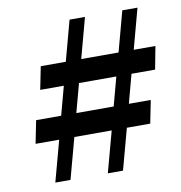

<svg xmlns="http://www.w3.org/2000/svg" viewBox="-75 -716 742 785"><g transform="rotate(-10 296.0 -323.0)"><path d="M226 -265H381L413 -384H258ZM92 0 138 -170H40L59 -265H163L195 -384H97L116 -479H220L265 -646H329L284 -479H439L484 -646H547L502 -479H592L574 -384H476L444 -265H535L516 -170H419L373 0H310L356 -170H201L155 0Z"/></g></svg>

Font: Source Serif Pro SemiBold
Style: Italic
Weight: 600
Italic angle: -12°
Designer: Frank Grießhammer
Foundry: Adobe Systems Incorporated
Version: Version 3.001;hotconv 1.0.111;makeotfexe 2.5.65597